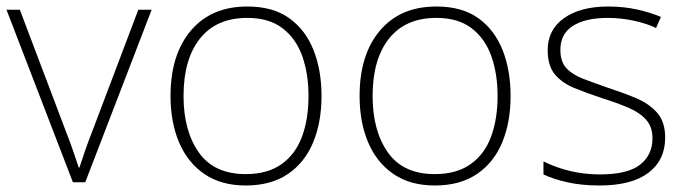

<svg xmlns="http://www.w3.org/2000/svg" viewBox="-20 -560 2110 590"><path d="M204 0 0 -530H41L183 -155Q196 -122 205 -95.5Q214 -69 222 -45H224Q232 -69 241 -95.5Q250 -122 263 -155L405 -530H446L242 0Z M968 -265Q968 -185 942.5 -123Q917 -61 865 -25.5Q813 10 735 10Q660 10 608.5 -25Q557 -60 530.5 -122Q504 -184 504 -265Q504 -392 566.5 -466Q629 -540 740 -540Q819 -540 869 -504Q919 -468 943.5 -406Q968 -344 968 -265ZM544 -265Q544 -158 591 -91.5Q638 -25 735 -25Q802 -25 845 -55.5Q888 -86 908 -140Q928 -194 928 -265Q928 -333 909 -387Q890 -441 848.5 -473Q807 -505 740 -505Q645 -505 594.5 -441.5Q544 -378 544 -265Z M1549 -265Q1549 -185 1523.5 -123Q1498 -61 1446 -25.5Q1394 10 1316 10Q1241 10 1189.5 -25Q1138 -60 1111.5 -122Q1085 -184 1085 -265Q1085 -392 1147.5 -466Q1210 -540 1321 -540Q1400 -540 1450 -504Q1500 -468 1524.5 -406Q1549 -344 1549 -265ZM1125 -265Q1125 -158 1172 -91.5Q1219 -25 1316 -25Q1383 -25 1426 -55.5Q1469 -86 1489 -140Q1509 -194 1509 -265Q1509 -333 1490 -387Q1471 -441 1429.5 -473Q1388 -505 1321 -505Q1226 -505 1175.5 -441.5Q1125 -378 1125 -265Z M2024 -137Q2024 -68 1972.5 -29Q1921 10 1822 10Q1767 10 1723 0Q1679 -10 1650 -24V-64Q1688 -45 1732 -34.5Q1776 -24 1823 -24Q1909 -24 1947 -54Q1985 -84 1985 -135Q1985 -170 1965.5 -192Q1946 -214 1911 -229Q1876 -244 1831 -258Q1783 -274 1745 -289.5Q1707 -305 1685 -331.5Q1663 -358 1663 -406Q1663 -469 1713.5 -504.5Q1764 -540 1849 -540Q1896 -540 1937 -531Q1978 -522 2011 -508L1996 -474Q1967 -488 1927 -496.5Q1887 -505 1848 -505Q1779 -505 1740.5 -480.5Q1702 -456 1702 -407Q1702 -370 1721 -350Q1740 -330 1773 -317.5Q1806 -305 1849 -290Q1895 -275 1934.5 -258.5Q1974 -242 1999 -214Q2024 -186 2024 -137Z"/></svg>

Font: Noto Sans Gujarati ExtraLight
Style: Regular
Weight: 200
Designer: Jelle Bosma - Monotype Design Team, Universal Thirst
Foundry: Monotype Imaging Inc.
Version: Version 2.106; ttfautohint (v1.8.4.7-5d5b)